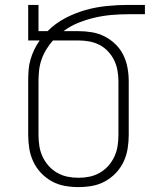

<svg xmlns="http://www.w3.org/2000/svg" viewBox="-20 -755 640 783"><path d="M300 8Q272 8 244 3Q216 -2 191.5 -15.5Q167 -29 147.5 -49.5Q128 -70 116 -95.5Q104 -121 99.5 -149Q95 -177 95 -205V-424Q95 -446 96.5 -468Q98 -490 104 -511Q110 -532 119.5 -552Q129 -572 142 -590H95V-735H137V-628H174Q206 -660 246 -681Q286 -702 328.5 -714Q371 -726 415.5 -730.5Q460 -735 505 -735H571V-697H505Q470 -697 435 -694Q400 -691 366 -683Q332 -675 299.5 -662Q267 -649 239 -628H300Q327 -628 354.5 -623.5Q382 -619 406.5 -606.5Q431 -594 451 -574.5Q471 -555 483 -530.5Q495 -506 500 -478.5Q505 -451 505 -424V-205Q505 -177 500.5 -149Q496 -121 484 -95.5Q472 -70 452.5 -49.5Q433 -29 408.5 -15.5Q384 -2 356 3Q328 8 300 8ZM300 -30Q323 -30 345 -34.5Q367 -39 387 -50.5Q407 -62 422 -79Q437 -96 446.5 -116.5Q456 -137 459.5 -159.5Q463 -182 463 -205V-424Q463 -446 459 -468Q455 -490 445.5 -509.5Q436 -529 420.5 -545.5Q405 -562 385.5 -572Q366 -582 344 -586Q322 -590 300 -590H196Q181 -573 169 -553.5Q157 -534 149.5 -512.5Q142 -491 139.5 -468.5Q137 -446 137 -424V-205Q137 -182 140.5 -159.5Q144 -137 153.5 -116.5Q163 -96 178 -79Q193 -62 213 -50.5Q233 -39 255 -34.5Q277 -30 300 -30Z"/></svg>

Font: Iosevka Extralight Extended
Style: Regular
Weight: 200
Width: 7
Monospace: yes
Designer: Belleve Invis
Foundry: Belleve Invis
Version: Version 32.5.0; ttfautohint (v1.8.4)